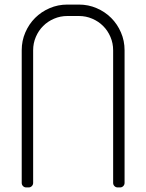

<svg xmlns="http://www.w3.org/2000/svg" viewBox="-20 -820 640 840"><path d="M475 -600V-20C475 -14.3 476.9 -9.6 480.8 -5.8C484.6 -1.9 489.3 0 495 0H505C510.7 0 515.4 -1.9 519.2 -5.8C523.1 -9.6 525 -14.3 525 -20V-600C525 -627.7 519.8 -653.7 509.2 -678C498.8 -702.3 484.5 -723.5 466.5 -741.5C448.5 -759.5 427.3 -773.8 403 -784.2C378.7 -794.8 352.7 -800 325 -800H275C247.3 -800 221.3 -794.8 197 -784.2C172.7 -773.8 151.5 -759.5 133.5 -741.5C115.5 -723.5 101.2 -702.3 90.8 -678C80.2 -653.7 75 -627.7 75 -600V-20C75 -14.3 76.9 -9.6 80.8 -5.8C84.6 -1.9 89.3 0 95 0H105C110.7 0 115.4 -1.9 119.2 -5.8C123.1 -9.6 125 -14.3 125 -20V-600C125 -620.7 128.9 -640.2 136.8 -658.5C144.6 -676.8 155.2 -692.8 168.8 -706.2C182.2 -719.8 198.2 -730.4 216.5 -738.2C234.8 -746.1 254.3 -750 275 -750H325C345.7 -750 365.2 -746.1 383.5 -738.2C401.8 -730.4 417.8 -719.8 431.2 -706.2C444.8 -692.8 455.4 -676.8 463.2 -658.5C471.1 -640.2 475 -620.7 475 -600Z"/></svg>

Font: lerotica
Style: Regular
Weight: 400
Designer: defharo
Foundry: deFharo
Version: Version 1.001 2011